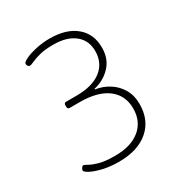

<svg xmlns="http://www.w3.org/2000/svg" viewBox="-166 -833 921 966"><g transform="rotate(-30 294.5 -350.0)"><path d="M250 6Q201 6 159.5 -3.5Q118 -13 93 -26Q68 -39 68 -48Q68 -53 73.5 -61Q79 -69 83 -69Q90 -69 106.5 -59Q123 -49 156.5 -39.5Q190 -30 248 -30Q340 -30 392.5 -73Q445 -116 445 -191Q445 -267 389 -310Q333 -353 228 -353H169Q157 -353 157 -367V-375Q157 -389 169 -389H228Q323 -389 373.5 -428.5Q424 -468 424 -537Q424 -599 379.5 -634.5Q335 -670 257 -670Q208 -670 177 -662Q146 -654 128.5 -645.5Q111 -637 102 -637Q96 -637 92 -643Q88 -649 88 -656Q88 -665 113 -677Q138 -689 177 -697.5Q216 -706 256 -706Q352 -706 407 -660.5Q462 -615 462 -535Q462 -469 422 -427.5Q382 -386 326 -374V-370Q368 -364 404 -341.5Q440 -319 462 -282Q484 -245 484 -195Q484 -101 421.5 -47.5Q359 6 250 6Z"/></g></svg>

Font: Asap Semi Expanded Thin
Style: Regular
Weight: 100
Width: 6
Designer: Pablo Cosgaya
Foundry: Omnibus-Type
Version: Version 3.001; ttfautohint (v1.8.4.7-5d5b)